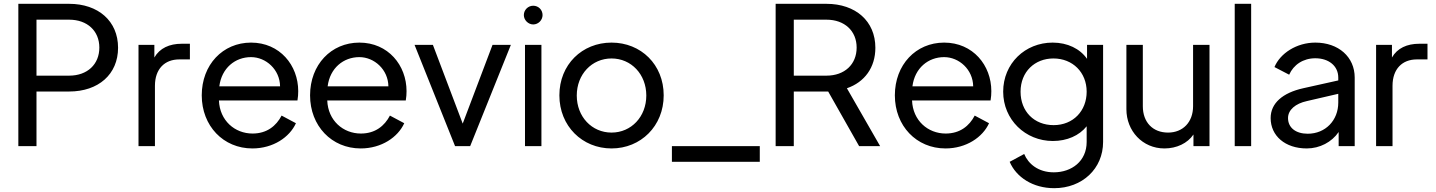

<svg xmlns="http://www.w3.org/2000/svg" viewBox="-20 -765 7518 1005"><path d="M76 0C76 0 76 -745 76 -745C76 -745 342 -745 342 -745C494 -745 598 -655 598 -515C598 -376 495 -286 342 -286C342 -286 171 -286 171 -286C171 -286 171 0 171 0C171 0 76 0 76 0ZM171 -369C171 -369 342 -369 342 -369C437 -369 500 -428 500 -516C500 -603 437 -662 342 -662C342 -662 171 -662 171 -662C171 -662 171 -369 171 -369Z M931 -536C931 -536 974 -536 974 -536C974 -536 974 -454 974 -454C974 -454 918 -454 918 -454C842 -454 791 -404 791 -316C791 -316 791 0 791 0C791 0 705 0 705 0C705 0 705 -530 705 -530C705 -530 788 -530 788 -530C788 -530 788 -464 788 -464C816 -513 867 -536 931 -536Z M1541 -288C1541 -273 1540 -256 1537 -239C1537 -239 1126 -239 1126 -239C1130 -134 1209 -66 1302 -66C1377 -66 1426 -106 1454 -160C1454 -160 1529 -120 1529 -120C1496 -47 1410 12 1301 12C1149 12 1036 -106 1036 -266C1036 -426 1146 -542 1294 -542C1445 -542 1541 -423 1541 -288ZM1128 -313C1128 -313 1446 -313 1446 -313C1445 -401 1372 -466 1294 -466C1211 -466 1140 -409 1128 -313Z M2108 -288C2108 -273 2107 -256 2104 -239C2104 -239 1693 -239 1693 -239C1697 -134 1776 -66 1869 -66C1944 -66 1993 -106 2021 -160C2021 -160 2096 -120 2096 -120C2063 -47 1977 12 1868 12C1716 12 1603 -106 1603 -266C1603 -426 1713 -542 1861 -542C2012 -542 2108 -423 2108 -288ZM1695 -313C1695 -313 2013 -313 2013 -313C2012 -401 1939 -466 1861 -466C1778 -466 1707 -409 1695 -313Z M2558 -530C2558 -530 2654 -530 2654 -530C2654 -530 2441 0 2441 0C2441 0 2362 0 2362 0C2362 0 2150 -530 2150 -530C2150 -530 2246 -530 2246 -530C2246 -530 2402 -118 2402 -118C2402 -118 2558 -530 2558 -530Z M2728 0C2728 0 2728 -530 2728 -530C2728 -530 2814 -530 2814 -530C2814 -530 2814 0 2814 0C2814 0 2728 0 2728 0ZM2771 -735C2744 -735 2722 -713 2722 -686C2722 -660 2745 -637 2771 -637C2798 -637 2820 -660 2820 -686C2820 -713 2799 -735 2771 -735Z M3181 12C3028 12 2908 -105 2908 -266C2908 -427 3027 -542 3181 -542C3335 -542 3454 -427 3454 -266C3454 -105 3334 12 3181 12ZM3181 -71C3284 -71 3363 -154 3363 -265C3363 -376 3284 -459 3181 -459C3078 -459 2999 -376 2999 -265C2999 -154 3078 -71 3181 -71Z M3957 0C3957 0 3957 82 3957 82C3957 82 3497 82 3497 82C3497 82 3497 0 3497 0C3497 0 3957 0 3957 0Z M4040 0C4040 0 4040 -745 4040 -745C4040 -745 4306 -745 4306 -745C4458 -745 4562 -655 4562 -515C4562 -412 4506 -335 4413 -303C4413 -303 4587 0 4587 0C4587 0 4477 0 4477 0C4477 0 4315 -286 4315 -286C4315 -286 4135 -286 4135 -286C4135 -286 4135 0 4135 0C4135 0 4040 0 4040 0ZM4135 -369C4135 -369 4306 -369 4306 -369C4401 -369 4464 -428 4464 -516C4464 -603 4401 -662 4306 -662C4306 -662 4135 -662 4135 -662C4135 -662 4135 -369 4135 -369Z M5169 -288C5169 -273 5168 -256 5165 -239C5165 -239 4754 -239 4754 -239C4758 -134 4837 -66 4930 -66C5005 -66 5054 -106 5082 -160C5082 -160 5157 -120 5157 -120C5124 -47 5038 12 4929 12C4777 12 4664 -106 4664 -266C4664 -426 4774 -542 4922 -542C5073 -542 5169 -423 5169 -288ZM4756 -313C4756 -313 5074 -313 5074 -313C5073 -401 5000 -466 4922 -466C4839 -466 4768 -409 4756 -313Z M5670 -530C5670 -530 5754 -530 5754 -530C5754 -530 5754 -22 5754 -22C5754 118 5645 220 5498 220C5386 220 5299 162 5265 82C5265 82 5341 41 5341 41C5362 92 5414 137 5496 137C5589 137 5668 79 5668 -22C5668 -22 5668 -104 5668 -104C5629 -55 5565 -27 5491 -27C5347 -27 5231 -139 5231 -285C5231 -433 5346 -542 5490 -542C5568 -542 5633 -510 5670 -457C5670 -457 5670 -530 5670 -530ZM5495 -110C5598 -110 5668 -185 5668 -285C5668 -386 5595 -459 5494 -459C5397 -459 5322 -390 5322 -285C5322 -182 5393 -110 5495 -110Z M6225 -530C6225 -530 6311 -530 6311 -530C6311 -530 6311 0 6311 0C6311 0 6227 0 6227 0C6227 0 6227 -61 6227 -61C6196 -15 6139 12 6075 12C5960 12 5876 -80 5876 -193C5876 -193 5876 -530 5876 -530C5876 -530 5962 -530 5962 -530C5962 -530 5962 -209 5962 -209C5962 -125 6014 -71 6094 -71C6172 -71 6225 -126 6225 -209C6225 -209 6225 -530 6225 -530Z M6443 0C6443 0 6443 -745 6443 -745C6443 -745 6529 -745 6529 -745C6529 -745 6529 0 6529 0C6529 0 6443 0 6443 0Z M6865 -542C6986 -542 7071 -467 7071 -359C7071 -359 7071 0 7071 0C7071 0 6987 0 6987 0C6987 0 6987 -74 6987 -74C6951 -21 6888 12 6820 12C6707 12 6631 -54 6631 -147C6631 -225 6694 -279 6801 -303C6801 -303 6985 -344 6985 -344C6985 -344 6985 -359 6985 -359C6985 -420 6935 -460 6865 -460C6801 -460 6751 -426 6728 -374C6728 -374 6651 -414 6651 -414C6681 -486 6767 -542 6865 -542ZM6825 -65C6918 -65 6985 -135 6985 -228C6985 -228 6985 -274 6985 -274C6985 -274 6821 -236 6821 -236C6761 -223 6722 -190 6722 -147C6722 -97 6762 -65 6825 -65Z M7409 -536C7409 -536 7452 -536 7452 -536C7452 -536 7452 -454 7452 -454C7452 -454 7396 -454 7396 -454C7320 -454 7269 -404 7269 -316C7269 -316 7269 0 7269 0C7269 0 7183 0 7183 0C7183 0 7183 -530 7183 -530C7183 -530 7266 -530 7266 -530C7266 -530 7266 -464 7266 -464C7294 -513 7345 -536 7409 -536Z"/></svg>

Font: Preevio_Regular
Style: Regular
Weight: 500
Designer: Gumpita Rahayu
Foundry: Tokotype Studio
Version: ""